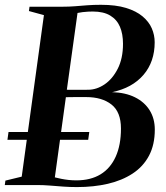

<svg xmlns="http://www.w3.org/2000/svg" viewBox="-38 -771 692 800"><path d="M282.5 8.5Q254 8.5 225.8 6.5Q197.5 4.5 170 2.2Q142.5 0 117.5 0H-18L-15.5 -18.5L52.5 -35L145 -708L82.5 -725L85 -743H222Q250.5 -743 275 -745Q299.5 -747 325.2 -749Q351 -751 382.5 -751Q444.5 -751 487 -738Q529.5 -725 556 -702.8Q582.5 -680.5 594.5 -652.8Q606.5 -625 606.5 -595Q606.5 -513.5 559.8 -459Q513 -404.5 429 -387Q484 -385.5 524 -365.8Q564 -346 585.5 -311.5Q607 -277 607 -231Q607 -168 582.8 -122.2Q558.5 -76.5 514.5 -47.8Q470.5 -19 411.5 -5.2Q352.5 8.5 282.5 8.5ZM280 -19.5Q339.5 -19.5 380.8 -44.5Q422 -69.5 444 -118Q466 -166.5 466 -235.5Q466 -304.5 426.5 -335.5Q387 -366.5 321 -366.5Q293 -366.5 273.2 -366.5Q253.5 -366.5 236.5 -366L190.5 -32Q202 -29 216.8 -26Q231.5 -23 247.8 -21.2Q264 -19.5 280 -19.5ZM240.5 -397Q257.5 -396.5 280.5 -396.8Q303.5 -397 329 -397Q364.5 -397 397.8 -419.5Q431 -442 452.8 -485Q474.5 -528 474.5 -588.5Q474.5 -629.5 461.8 -659.5Q449 -689.5 421.2 -706.2Q393.5 -723 348.5 -723Q341 -723 329.5 -722.5Q318 -722 306.2 -720.5Q294.5 -719 285 -717ZM-7 -188.5 -2.5 -221H334L329.5 -188.5Z"/></svg>

Font: Merriweather 144pt SemiBold
Style: Italic
Weight: 600
Italic angle: -7.8°
Version: Version 2.101